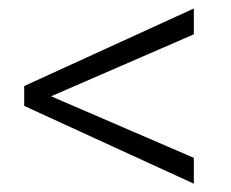

<svg xmlns="http://www.w3.org/2000/svg" viewBox="-20 -549 551 457"><path d="M101.6 -319.8 441.4 -173.3V-111.8L37.6 -296.9V-344.2L441.4 -528.8V-467.3Z"/></svg>

Font: RobotoDraft Light
Style: Regular
Weight: 300
Version: Version 2.001151; 2014